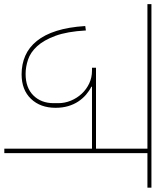

<svg xmlns="http://www.w3.org/2000/svg" viewBox="46 -804 738 911"><g transform="rotate(90 415.5 -349.0)"><path d="M313 -82Q265 -82 225 -99.5Q185 -117 155 -154Q125 -191 107 -248Q89 -305 84 -384L105 -387Q110 -298 130.5 -242.5Q151 -187 180 -155.5Q209 -124 243.5 -112.5Q278 -101 311 -101Q377 -101 413.5 -138Q450 -175 450 -234V-256Q450 -287 438 -316Q426 -345 405 -367.5Q384 -390 356 -403Q328 -416 296 -416H282V-435H666V-679H-20V-698H851V-679H687V0H666V-416H372V-413Q392 -403 410 -387.5Q428 -372 442 -351Q456 -330 464 -303Q472 -276 472 -243Q472 -171 429.5 -126.5Q387 -82 313 -82Z"/></g></svg>

Font: IBM Plex Sans Devanagari Thin
Style: Regular
Weight: 100
Designer: Mike Abbink, Paul van der Laan, Pieter van Rosmalen, Erin McLaughlin
Foundry: Bold Monday
Version: Version 1.1